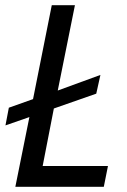

<svg xmlns="http://www.w3.org/2000/svg" viewBox="-20 -718 490 738"><path d="M379 0H39L93 -268L1 -236L14 -304L107 -337L179 -698H268L202 -370L366 -430L350 -358L187 -301L144 -80H395Z"/></svg>

Font: IBM Plex Sans Condensed Text
Style: Italic
Weight: 450
Width: 3
Italic angle: -11°
Designer: Mike Abbink, Paul van der Laan, Pieter van Rosmalen
Foundry: Bold Monday
Version: Version 1.1